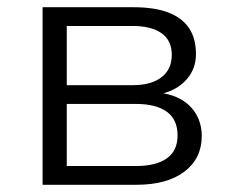

<svg xmlns="http://www.w3.org/2000/svg" viewBox="-20 -512 642 532"><path d="M98 0V-492H349Q408 -492 446 -477.5Q484 -463 503.5 -434.5Q523 -406 523 -362Q523 -322 498 -293Q473 -264 431 -253V-254Q465 -248 489 -232Q513 -216 526 -191Q539 -166 539 -135Q539 -73 491 -36.5Q443 0 358 0ZM165 -52H357Q412 -52 442 -73Q472 -94 472 -137Q472 -181 442 -202.5Q412 -224 357 -224H165ZM165 -276H348Q399 -276 427.5 -298Q456 -320 456 -360Q456 -400 427.5 -420Q399 -440 348 -440H165Z"/></svg>

Font: Nunito Sans 8pt Light
Style: Regular
Weight: 300
Version: Version 3.101;gftools[0.9.27]